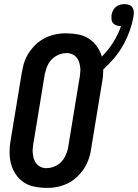

<svg xmlns="http://www.w3.org/2000/svg" viewBox="-20 -905 670 933"><path d="M206 8Q189 8 172 6Q155 4 138.5 0Q122 -4 108 -11.5Q94 -19 81.5 -29.5Q69 -40 60 -53Q51 -66 44 -80.5Q37 -95 33 -111Q29 -127 27.5 -144Q26 -161 27 -181Q28 -201 30 -213L86 -552Q89 -567 92 -581Q95 -595 100.5 -609.5Q106 -624 113.5 -637.5Q121 -651 131 -663.5Q141 -676 152 -687Q163 -698 176 -707Q189 -716 203 -722.5Q217 -729 231.5 -733.5Q246 -738 263.5 -740.5Q281 -743 291 -743H303Q332 -743 360.5 -737.5Q389 -732 412 -717Q435 -702 451 -679.5Q467 -657 475 -630Q506 -661 530 -699Q554 -737 568 -778H567Q556 -778 546 -781.5Q536 -785 529.5 -792.5Q523 -800 522 -810.5Q521 -821 522 -832Q524 -843 529 -853.5Q534 -864 543 -871.5Q552 -879 563 -882Q574 -885 585 -885Q596 -885 606.5 -881.5Q617 -878 623 -869.5Q629 -861 630 -850Q631 -839 629 -827Q623 -792 610.5 -756.5Q598 -721 579.5 -687.5Q561 -654 536.5 -624.5Q512 -595 483 -569H482Q482 -563 481.5 -555.5Q481 -548 480.5 -542Q480 -536 480 -531Q480 -526 479 -523L423 -183Q421 -168 417.5 -154Q414 -140 408.5 -125.5Q403 -111 395.5 -97.5Q388 -84 378 -71.5Q368 -59 357 -48Q346 -37 333 -28Q320 -19 306 -12.5Q292 -6 277.5 -1.5Q263 3 245.5 5.5Q228 8 219 8ZM199 -88H206Q219 -88 231.5 -91.5Q244 -95 256 -101.5Q268 -108 277.5 -118Q287 -128 293.5 -139.5Q300 -151 305 -165.5Q310 -180 311 -188L366 -523Q368 -531 368.5 -539Q369 -547 370 -555Q371 -563 370.5 -571Q370 -579 368.5 -586.5Q367 -594 365 -601.5Q363 -609 359 -615.5Q355 -622 350.5 -627.5Q346 -633 339.5 -637Q333 -641 324 -644Q315 -647 310 -647H303Q290 -647 277.5 -643.5Q265 -640 253.5 -633.5Q242 -627 232 -617Q222 -607 215.5 -595.5Q209 -584 204.5 -569.5Q200 -555 198 -547L143 -212Q141 -204 140.5 -196Q140 -188 139 -180Q138 -172 139 -164Q140 -156 141 -148.5Q142 -141 144.5 -133.5Q147 -126 150.5 -119.5Q154 -113 159 -107.5Q164 -102 170 -98Q176 -94 185 -91Q194 -88 199 -88Z"/></svg>

Font: Iosevka Custom
Style: Bold Italic
Weight: 700
Italic angle: -9°
Designer: Belleve Invis
Foundry: Belleve Invis
Version: Version 30.3.1; ttfautohint (v1.8.3)